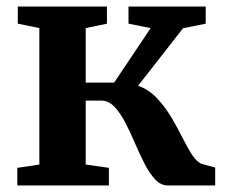

<svg xmlns="http://www.w3.org/2000/svg" viewBox="-20 -568 689 588"><path d="M33 0V-54L100.5 -64V-482L34.5 -495.5V-548H307.5V-495.5L242.5 -482V-315H329.5L441.5 -482L373.5 -495.5V-548H610V-495.5L540.5 -481.5L403 -305.5Q436 -293.5 460.8 -267.2Q485.5 -241 504.8 -208.5Q524 -176 539.5 -145Q555 -114 569.5 -92.2Q584 -70.5 599.5 -65.5L639 -55V0H494Q472.5 0 455 -18.8Q437.5 -37.5 422.5 -67Q407.5 -96.5 393.2 -129.8Q379 -163 363.8 -192.5Q348.5 -222 330.5 -241Q312.5 -260 290 -260H242.5V-64L313.5 -54V0Z"/></svg>

Font: Merriweather 36pt
Style: Bold
Weight: 700
Designer: Eben Sorkin
Foundry: Eben Sorkin
Version: Version 2.100